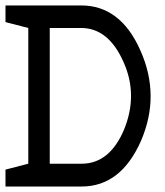

<svg xmlns="http://www.w3.org/2000/svg" viewBox="-20 -679 602 699"><path d="M161.1 -83H277.3Q378.9 -83 431.6 -207Q483.4 -334 429.7 -453.1Q375 -577.1 275.4 -577.1H161.1ZM275.4 -659.2Q418.9 -659.2 491.2 -495.1Q564.5 -331.1 493.2 -166Q419.9 0 277.3 0H0V-61.5L83 -83V-577.1L0 -598.6V-659.2Z"/></svg>

Font: Hopone
Style: Regular
Weight: 400
Foundry: SIL International (SIL)
Version: Version 1.00 September 3, 2015, initial release